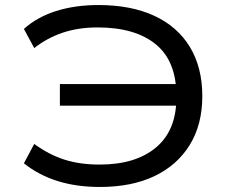

<svg xmlns="http://www.w3.org/2000/svg" viewBox="-20 -734 917 763"><path d="M377 9Q284 9 209 -14.5Q134 -38 75 -85L116 -162Q175 -119 236.5 -99.5Q298 -80 376 -80Q519 -80 600 -148Q681 -216 681 -346L700 -314H218V-400H701L681 -353Q681 -491 599 -558Q517 -625 368 -625Q291 -625 229 -604Q167 -583 116 -543L75 -619Q127 -666 202.5 -690Q278 -714 371 -714Q500 -714 592.5 -671.5Q685 -629 734.5 -547.5Q784 -466 784 -352Q784 -239 734 -158Q684 -77 593.5 -34Q503 9 377 9Z"/></svg>

Font: Nunito Sans 7pt Expanded
Style: Regular
Weight: 400
Width: 7
Designer: Vernon Adams
Foundry: Vernon Adams
Version: Version 3.101;gftools[0.9.27]